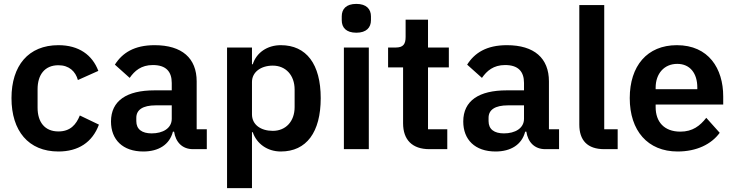

<svg xmlns="http://www.w3.org/2000/svg" viewBox="-20 -766 3773 986"><path d="M280 12C381 12 454 -34 488 -126L390 -173C371 -126 341 -91 280 -91C209 -91 173 -140 173 -213V-308C173 -381 209 -431 280 -431C335 -431 368 -399 380 -355L485 -402C454 -484 385 -534 280 -534C126 -534 39 -429 39 -262C39 -94 126 12 280 12Z M716 12C794 12 851 -23 868 -90H874C882 -36 916 0 971 0H1042V-102H990V-348C990 -467 915 -534 774 -534C669 -534 608 -494 570 -434L646 -366C671 -402 705 -432 765 -432C833 -432 862 -398 862 -340V-302H773C631 -302 550 -249 550 -142C550 -49 610 12 716 12ZM759 -81C709 -81 680 -102 680 -144V-161C680 -202 713 -225 780 -225H862V-156C862 -107 816 -81 759 -81Z M1146 200H1274V-87H1278C1298 -28 1353 12 1422 12C1554 12 1627 -87 1627 -262C1627 -436 1554 -534 1422 -534C1353 -534 1297 -496 1278 -436H1274V-522H1146ZM1381 -94C1320 -94 1274 -125 1274 -179V-345C1274 -396 1320 -429 1381 -429C1447 -429 1493 -380 1493 -306V-216C1493 -142 1447 -94 1381 -94Z M1810 -598C1862 -598 1885 -625 1885 -662V-682C1885 -719 1862 -746 1810 -746C1757 -746 1735 -719 1735 -682V-662C1735 -625 1757 -598 1810 -598ZM1746 0H1874V-522H1746Z M2185 0H2277V-102H2178V-420H2285V-522H2178V-665H2063V-576C2063 -540 2051 -522 2013 -522H1973V-420H2050V-133C2050 -48 2097 0 2185 0Z M2525 12C2603 12 2660 -23 2677 -90H2683C2691 -36 2725 0 2780 0H2851V-102H2799V-348C2799 -467 2724 -534 2583 -534C2478 -534 2417 -494 2379 -434L2455 -366C2480 -402 2514 -432 2574 -432C2642 -432 2671 -398 2671 -340V-302H2582C2440 -302 2359 -249 2359 -142C2359 -49 2419 12 2525 12ZM2568 -81C2518 -81 2489 -102 2489 -144V-161C2489 -202 2522 -225 2589 -225H2671V-156C2671 -107 2625 -81 2568 -81Z M3152 0V-102H3083V-740H2955V-126C2955 -46 2996 0 3083 0Z M3460 12C3557 12 3633 -25 3676 -84L3607 -161C3575 -120 3537 -90 3474 -90C3390 -90 3347 -141 3347 -216V-229H3694V-271C3694 -414 3619 -534 3456 -534C3303 -534 3214 -427 3214 -262C3214 -95 3306 12 3460 12ZM3458 -438C3524 -438 3561 -389 3561 -317V-308H3347V-316C3347 -388 3391 -438 3458 -438Z"/></svg>

Font: IBM Plex Devanagari Medium
Style: Regular
Weight: 600
Designer: Mike Abbink, Paul van der Laan, Pieter van Rosmalen, Erin McLaughlin
Foundry: Bold Monday
Version: Version 1.0